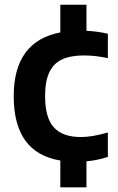

<svg xmlns="http://www.w3.org/2000/svg" viewBox="-20 -686 508 826"><path d="M174 -273.5Q174 -179 211.8 -137.8Q249.5 -96.5 327.5 -96.5Q353 -96.5 380.8 -101.2Q408.5 -106 444 -116V-11Q400.5 3.5 352 8V120H239.5V4.5Q39 -28.5 39 -272Q39 -508 239.5 -546.5V-665.5H352V-553.5Q397 -551.5 444 -541V-436Q389 -447.5 341.5 -447.5Q283 -447.5 246.2 -430Q209.5 -412.5 191.8 -374.2Q174 -336 174 -273.5Z"/></svg>

Font: Encode Sans SemiBold
Style: Regular
Weight: 600
Designer: Multiple Designers
Foundry: Impallari Type
Version: Version 2.000